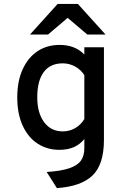

<svg xmlns="http://www.w3.org/2000/svg" viewBox="-20 -752 656 979"><path d="M218 125Q293 120 334.5 105.5Q376 91 393 66.5Q410 42 410 4V-43Q387 -15 356 -1.5Q325 12 282 12Q222 12 173.5 -18.5Q125 -49 96.5 -109.5Q68 -170 68 -256Q68 -338 95.5 -398.5Q123 -459 171.5 -491Q220 -523 284 -523Q363 -523 410 -474V-511H510V-39Q510 87 451.5 143Q393 199 270 207ZM410 -145V-369Q393 -396 363.5 -412.5Q334 -429 300 -429Q236 -429 203 -384.5Q170 -340 170 -256Q170 -176 205 -129Q240 -82 300 -82Q334 -82 363 -98.5Q392 -115 410 -145ZM325 -661 225 -576H133L274 -732H377L518 -576H425Z"/></svg>

Font: Overpass Mono Light
Style: Bold
Weight: 600
Monospace: yes
Designer: Delve Withrington, Dave Bailey
Foundry: Delve Fonts
Version: Version 1.000;DELV;Overpass